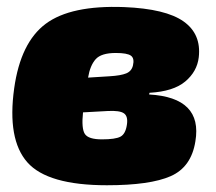

<svg xmlns="http://www.w3.org/2000/svg" viewBox="-20 -535 639 569"><path d="M423 -260 422 -255Q581 -246 559 -116Q547 -40 486 -13Q425 14 297 14Q121 14 61 -54Q1 -122 22 -273Q41 -409 115.5 -464.5Q190 -520 348 -514Q471 -509 524 -471.5Q577 -434 569 -365Q564 -323 529 -293.5Q494 -264 423 -260ZM241 -305 305 -309Q338 -311 354 -317.5Q370 -324 374 -341Q379 -362 368 -370Q357 -378 323 -378Q280 -378 263.5 -359.5Q247 -341 241 -305ZM299 -206 226 -202Q221 -154 231.5 -138Q242 -122 282 -122Q322 -122 337 -130Q352 -138 356 -165Q360 -190 347.5 -199Q335 -208 299 -206Z"/></svg>

Font: Exo 2.0 Black
Style: Italic
Weight: 900
Italic angle: -8°
Designer: Natanael Gama
Version: Version 1.001;PS 001.001;hotconv 1.0.70;makeotf.lib2.5.58329